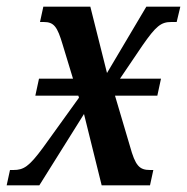

<svg xmlns="http://www.w3.org/2000/svg" viewBox="-36 -556 561 576"><path d="M216 -214 269 0H414L424 -46H414C382 -46 370 -59 354 -117L309 -269H436L447 -320H324L391 -419C432 -478 447 -490 478 -490H494L505 -536H403L285 -337L235 -536H94L84 -490H95C126 -490 136 -476 152 -422L183 -320H81L70 -269H199L201 -263L93 -113C51 -56 35 -46 4 -46H-6L-16 0H82Z"/></svg>

Font: Noto Serif Condensed Semi
Style: Italic
Weight: 600
Width: 3
Italic angle: -12°
Designer: Monotype Design Team
Foundry: Monotype Imaging Inc.
Version: Version 1.901